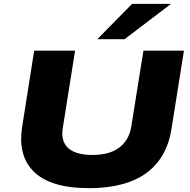

<svg xmlns="http://www.w3.org/2000/svg" viewBox="-20 -969 991 1000"><path d="M444 11Q339 11 267 -12Q195 -35 153.5 -77.5Q112 -120 98 -178Q84 -236 95 -306L158 -705H371L307 -302Q296 -233 335.5 -197.5Q375 -162 461 -162Q552 -162 602.5 -201.5Q653 -241 664 -311L727 -705H938L874 -303Q858 -195 802 -125Q746 -55 655.5 -22Q565 11 444 11ZM487 -765 668 -949H871L629 -765Z"/></svg>

Font: Nunito Sans 10pt Expanded Black
Style: Italic
Weight: 900
Width: 7
Italic angle: -9°
Designer: Vernon Adams
Foundry: Vernon Adams
Version: Version 3.101;gftools[0.9.27]